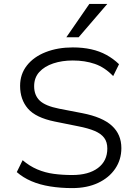

<svg xmlns="http://www.w3.org/2000/svg" viewBox="-20 -956 707 984"><path d="M350 8Q291 8 237.5 -0.5Q184 -9 141 -27.5Q98 -46 66 -74L96 -135Q131 -105 171 -88Q211 -71 255.5 -65Q300 -59 350 -59Q434 -59 482 -95Q530 -131 530 -195Q530 -228 514 -249.5Q498 -271 465 -285Q432 -299 380 -309L261 -333Q163 -353 123 -399.5Q83 -446 83 -516Q83 -576 118 -620.5Q153 -665 214.5 -689Q276 -713 353 -713Q404 -713 447 -703.5Q490 -694 525.5 -674.5Q561 -655 590 -627L560 -566Q517 -611 466 -628.5Q415 -646 353 -646Q298 -646 253 -631Q208 -616 181.5 -587Q155 -558 155 -514Q155 -468 183.5 -440.5Q212 -413 283 -399L402 -376Q505 -356 553.5 -311.5Q602 -267 602 -197Q602 -138 570.5 -91.5Q539 -45 482.5 -18.5Q426 8 350 8ZM320 -765 438 -936H530L383 -765Z"/></svg>

Font: Nunito Sans 6pt Light
Style: Regular
Weight: 300
Version: Version 3.101;gftools[0.9.27]